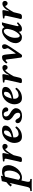

<svg xmlns="http://www.w3.org/2000/svg" viewBox="1758 -2308 744 4379"><g transform="rotate(-90 2130.5 -118.0)"><path d="M62 110 148 -271Q137 -260 124 -245.5Q111 -231 102 -218L66 -249Q84 -274 110 -298Q136 -322 165 -344L189 -449L312 -470L302 -423Q322 -431 346 -437.5Q370 -444 399 -444Q489 -444 521.5 -406Q554 -368 554 -290Q554 -248 530.5 -191Q507 -134 464 -86Q426 -44 375.5 -17Q325 10 272 10Q253 10 235.5 7.5Q218 5 204 -1L180 107Q177 120 175.5 133Q174 146 174 155Q174 185 189.5 192Q205 199 237 201Q241 205 241 217Q241 229 236 234Q199 233 161.5 232.5Q124 232 96 232Q73 232 37.5 232.5Q2 233 -35 234Q-39 229 -39 217Q-39 205 -34 201Q-4 199 14 194Q32 189 42.5 170Q53 151 62 110ZM430 -274Q430 -325 417 -357.5Q404 -390 367 -390Q348 -390 327 -385.5Q306 -381 289 -370L219 -67Q233 -49 247.5 -40.5Q262 -32 274 -32Q309 -32 338 -55Q367 -78 386 -111Q410 -153 420 -200Q430 -247 430 -274Z M803 -285 807 -284Q840 -354 886 -395Q932 -436 977 -436Q1010 -436 1024.5 -417.5Q1039 -399 1039 -380Q1039 -356 1024 -336.5Q1009 -317 985 -317Q958 -317 942 -335Q936 -341 931 -355Q926 -369 918 -369Q911 -369 895.5 -352Q880 -335 860 -307Q840 -279 819.5 -245.5Q799 -212 781 -179L755 -72Q750 -52 745 -33.5Q740 -15 725.5 -2.5Q711 10 679 10Q643 10 634.5 2.5Q626 -5 626 -17Q626 -29 630.5 -42.5Q635 -56 639 -72L693 -316Q698 -337 699.5 -348.5Q701 -360 701 -367Q701 -375 696.5 -380.5Q692 -386 683 -387L643 -390Q639 -397 638 -407Q637 -417 642 -423Q666 -426 698.5 -429Q731 -432 761 -434Q791 -436 807 -436Q829 -436 829 -411Q829 -398 823.5 -373.5Q818 -349 811 -320Z M1456 -369Q1456 -358 1452.5 -339.5Q1449 -321 1435.5 -299.5Q1422 -278 1393.5 -256Q1365 -234 1314.5 -215.5Q1264 -197 1186 -186Q1182 -140 1194.5 -113.5Q1207 -87 1225.5 -76.5Q1244 -66 1258 -66Q1285 -66 1324.5 -78.5Q1364 -91 1409 -139Q1420 -139 1428.5 -130.5Q1437 -122 1435 -110Q1392 -51 1333 -20.5Q1274 10 1206 10Q1148 10 1116.5 -15.5Q1085 -41 1072.5 -81.5Q1060 -122 1060 -165Q1060 -207 1078 -255.5Q1096 -304 1131 -347Q1166 -390 1218 -417Q1270 -444 1339 -444Q1387 -444 1412.5 -433Q1438 -422 1447 -404.5Q1456 -387 1456 -369ZM1345 -365Q1345 -384 1334 -392Q1323 -400 1306 -400Q1287 -400 1267 -385Q1247 -370 1228 -332Q1209 -294 1191 -224Q1228 -230 1263.5 -244.5Q1299 -259 1322 -288Q1345 -317 1345 -365Z M1872 -359Q1875 -335 1860.5 -321Q1846 -307 1835 -304Q1819 -300 1802 -305Q1785 -310 1782 -326Q1778 -344 1771 -362.5Q1764 -381 1751 -393.5Q1738 -406 1716 -406Q1687 -406 1675.5 -391Q1664 -376 1664 -355Q1664 -330 1677 -311Q1690 -292 1707.5 -279.5Q1725 -267 1738 -260Q1794 -231 1823.5 -197.5Q1853 -164 1853 -129Q1853 -94 1834.5 -61.5Q1816 -29 1776 -8.5Q1736 12 1673 12Q1633 12 1596 1Q1559 -10 1535 -32Q1511 -54 1511 -88Q1511 -112 1526.5 -125.5Q1542 -139 1555 -139Q1577 -139 1591.5 -123Q1606 -107 1618 -81Q1629 -56 1650 -42.5Q1671 -29 1694 -29Q1717 -29 1733 -39.5Q1749 -50 1749 -78Q1749 -113 1731 -139Q1713 -165 1682 -183Q1633 -212 1605 -247Q1577 -282 1577 -314Q1577 -367 1600.5 -395Q1624 -423 1664.5 -433.5Q1705 -444 1753 -444Q1800 -444 1834 -420Q1868 -396 1872 -359Z M2338 -369Q2338 -358 2334.5 -339.5Q2331 -321 2317.5 -299.5Q2304 -278 2275.5 -256Q2247 -234 2196.5 -215.5Q2146 -197 2068 -186Q2064 -140 2076.5 -113.5Q2089 -87 2107.5 -76.5Q2126 -66 2140 -66Q2167 -66 2206.5 -78.5Q2246 -91 2291 -139Q2302 -139 2310.5 -130.5Q2319 -122 2317 -110Q2274 -51 2215 -20.5Q2156 10 2088 10Q2030 10 1998.5 -15.5Q1967 -41 1954.5 -81.5Q1942 -122 1942 -165Q1942 -207 1960 -255.5Q1978 -304 2013 -347Q2048 -390 2100 -417Q2152 -444 2221 -444Q2269 -444 2294.5 -433Q2320 -422 2329 -404.5Q2338 -387 2338 -369ZM2227 -365Q2227 -384 2216 -392Q2205 -400 2188 -400Q2169 -400 2149 -385Q2129 -370 2110 -332Q2091 -294 2073 -224Q2110 -230 2145.5 -244.5Q2181 -259 2204 -288Q2227 -317 2227 -365Z M2603 -285 2607 -284Q2640 -354 2686 -395Q2732 -436 2777 -436Q2810 -436 2824.5 -417.5Q2839 -399 2839 -380Q2839 -356 2824 -336.5Q2809 -317 2785 -317Q2758 -317 2742 -335Q2736 -341 2731 -355Q2726 -369 2718 -369Q2711 -369 2695.5 -352Q2680 -335 2660 -307Q2640 -279 2619.5 -245.5Q2599 -212 2581 -179L2555 -72Q2550 -52 2545 -33.5Q2540 -15 2525.5 -2.5Q2511 10 2479 10Q2443 10 2434.5 2.5Q2426 -5 2426 -17Q2426 -29 2430.5 -42.5Q2435 -56 2439 -72L2493 -316Q2498 -337 2499.5 -348.5Q2501 -360 2501 -367Q2501 -375 2496.5 -380.5Q2492 -386 2483 -387L2443 -390Q2439 -397 2438 -407Q2437 -417 2442 -423Q2466 -426 2498.5 -429Q2531 -432 2561 -434Q2591 -436 2607 -436Q2629 -436 2629 -411Q2629 -398 2623.5 -373.5Q2618 -349 2611 -320Z M3099 -131 3101 -130 3195 -265Q3209 -286 3215 -296.5Q3221 -307 3221 -317Q3221 -329 3216.5 -338Q3212 -347 3207.5 -360Q3203 -373 3203 -396Q3203 -415 3220 -429.5Q3237 -444 3260 -444Q3290 -444 3300.5 -425.5Q3311 -407 3311 -381Q3311 -345 3242 -244L3085 -12Q3078 -1 3068.5 5.5Q3059 12 3047 12Q3027 12 3018 4Q3009 -4 3007 -16L2964 -341Q2961 -362 2949 -362Q2939 -362 2923.5 -348Q2908 -334 2898 -320Q2879 -332 2873 -350Q2911 -395 2941 -419.5Q2971 -444 3017 -444Q3054 -444 3064 -414.5Q3074 -385 3078 -344Z M3598 -39Q3598 -42 3598 -48Q3598 -54 3599 -58L3597 -59Q3566 -30 3546 -15Q3526 0 3510 5Q3494 10 3474 10Q3422 10 3391.5 -14Q3361 -38 3348.5 -71Q3336 -104 3336 -132Q3336 -191 3362.5 -246.5Q3389 -302 3431 -346.5Q3473 -391 3521 -417.5Q3569 -444 3612 -444Q3651 -444 3670 -429.5Q3689 -415 3696 -392Q3713 -404 3727 -417Q3741 -430 3753 -444L3808 -447Q3810 -447 3810 -444Q3810 -444 3806.5 -430.5Q3803 -417 3797.5 -397Q3792 -377 3787 -356.5Q3782 -336 3778 -321L3731 -125Q3724 -96 3724 -83Q3724 -67 3733 -67Q3748 -67 3790 -105L3815 -82Q3780 -47 3755 -27Q3730 -7 3708 1.5Q3686 10 3660 10Q3622 10 3610 -8Q3598 -26 3598 -39ZM3631 -195Q3641 -222 3648 -250Q3655 -278 3658.5 -300.5Q3662 -323 3662 -331Q3662 -360 3649.5 -382.5Q3637 -405 3615 -405Q3585 -405 3557 -380.5Q3529 -356 3506.5 -317Q3484 -278 3471 -234Q3458 -190 3458 -151Q3458 -124 3461.5 -98.5Q3465 -73 3475.5 -56.5Q3486 -40 3508 -40Q3522 -40 3544.5 -61.5Q3567 -83 3591 -118.5Q3615 -154 3631 -195Z M4064 -285 4068 -284Q4101 -354 4147 -395Q4193 -436 4238 -436Q4271 -436 4285.5 -417.5Q4300 -399 4300 -380Q4300 -356 4285 -336.5Q4270 -317 4246 -317Q4219 -317 4203 -335Q4197 -341 4192 -355Q4187 -369 4179 -369Q4172 -369 4156.5 -352Q4141 -335 4121 -307Q4101 -279 4080.5 -245.5Q4060 -212 4042 -179L4016 -72Q4011 -52 4006 -33.5Q4001 -15 3986.5 -2.5Q3972 10 3940 10Q3904 10 3895.5 2.5Q3887 -5 3887 -17Q3887 -29 3891.5 -42.5Q3896 -56 3900 -72L3954 -316Q3959 -337 3960.5 -348.5Q3962 -360 3962 -367Q3962 -375 3957.5 -380.5Q3953 -386 3944 -387L3904 -390Q3900 -397 3899 -407Q3898 -417 3903 -423Q3927 -426 3959.5 -429Q3992 -432 4022 -434Q4052 -436 4068 -436Q4090 -436 4090 -411Q4090 -398 4084.5 -373.5Q4079 -349 4072 -320Z"/></g></svg>

Font: Libertinus Serif SemiBold
Style: Italic
Weight: 600
Italic angle: -11.5°
Designer: Philipp H. Poll, Khaled Hosny
Foundry: Caleb Maclennan
Version: Version 7.051;RELEASE